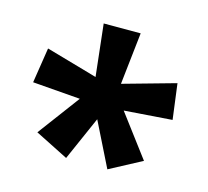

<svg xmlns="http://www.w3.org/2000/svg" viewBox="-76 -847 696 642"><g transform="rotate(15 272.0 -526.0)"><path d="M336 -760H208L228 -580L50 -631L31 -509L196 -496L88 -351L203 -293L270 -445L346 -292L457 -351L348 -496L514 -508L498 -631L316 -580Z"/></g></svg>

Font: Passageway
Style: Regular
Weight: 700
Foundry: Ascender Corporation
Version: Version 1.11